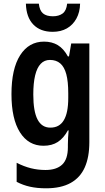

<svg xmlns="http://www.w3.org/2000/svg" viewBox="-20 -778 568 1038"><path d="M218 -553Q261 -553 292.5 -534Q324 -515 347 -473H353L365 -543H463V-9Q463 71 438.5 126.5Q414 182 362 211Q310 240 229 240Q181 240 142.5 231.5Q104 223 70 205V102Q109 122 147 131.5Q185 141 226 141Q285 141 316 112Q347 83 347 18V4Q347 -11 348 -32.5Q349 -54 351 -73H347Q324 -31 292.5 -10.5Q261 10 215 10Q134 10 88 -62.5Q42 -135 42 -269Q42 -406 89 -479.5Q136 -553 218 -553ZM250 -454Q220 -454 200 -433Q180 -412 170 -370.5Q160 -329 160 -267Q160 -176 183 -132Q206 -88 252 -88Q277 -88 295 -98Q313 -108 325 -128Q337 -148 343 -178Q349 -208 349 -249V-274Q349 -337 338.5 -376.5Q328 -416 306 -435Q284 -454 250 -454ZM413 -758Q412 -712 393 -677.5Q374 -643 341.5 -624.5Q309 -606 265 -606Q198 -606 160 -645.5Q122 -685 120 -758H190Q194 -721 212.5 -705.5Q231 -690 266 -690Q298 -690 318.5 -705Q339 -720 343 -758Z"/></svg>

Font: Noto Sans Khmer Condensed SemiBold
Style: Regular
Weight: 600
Width: 3
Designer: Danh Hong and the Monotype Design Team
Foundry: Monotype Imaging Inc.
Version: Version 2.004